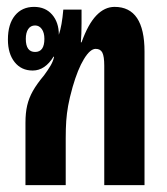

<svg xmlns="http://www.w3.org/2000/svg" viewBox="-20 -538 486 558"><path d="M54 0V-181Q54 -210 59 -231.5Q64 -253 75.5 -273.5Q87 -294 108 -319Q119 -334 126.5 -346.5Q134 -359 137 -372L136 -374Q111 -333 75 -333Q42 -333 22.5 -357.5Q3 -382 3 -423Q3 -468 23.5 -493Q44 -518 79 -518Q112 -518 131.5 -495.5Q151 -473 151 -437Q160 -463 164 -510H217V-471Q217 -454 216.5 -440.5Q216 -427 215 -415H217Q236 -468 260 -493Q284 -518 313 -518Q400 -518 400 -388V0H283V-347Q283 -374 277.5 -385Q272 -396 258 -396Q242 -396 224 -366.5Q206 -337 191 -285Q182 -253 178 -230.5Q174 -208 172.5 -186.5Q171 -165 171 -136V0ZM82 -387Q109 -387 109 -425Q109 -443 101.5 -453.5Q94 -464 82 -464Q69 -464 62 -453.5Q55 -443 55 -425Q55 -387 82 -387Z"/></svg>

Font: Noto Sans Thai Looped UI Condensed
Style: Bold
Weight: 700
Width: 3
Designer: Cadson Demak Team
Foundry: Cadson Demak Co., Ltd.
Version: Version 1.000